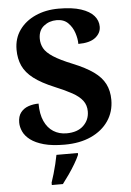

<svg xmlns="http://www.w3.org/2000/svg" viewBox="-62 -769 709 1036"><g transform="rotate(-5 293.0 -251.5)"><path d="M264 10Q197 10 152 -2.5Q107 -15 80 -35.5Q53 -56 41.5 -81Q30 -106 30 -130Q30 -164 46 -184.5Q62 -205 88 -214Q114 -223 143 -223Q143 -166 160.5 -127.5Q178 -89 209 -69.5Q240 -50 280 -50Q339 -50 371.5 -81Q404 -112 404 -158Q404 -192 385.5 -216.5Q367 -241 330 -261.5Q293 -282 237 -305Q167 -334 126 -365.5Q85 -397 67.5 -435.5Q50 -474 50 -523Q50 -584 82 -629Q114 -674 169.5 -699Q225 -724 295 -724Q369 -724 416 -708.5Q463 -693 485.5 -667Q508 -641 508 -608Q508 -573 477.5 -549Q447 -525 385 -525Q385 -553 374.5 -585Q364 -617 341 -640Q318 -663 279 -663Q239 -663 209.5 -639.5Q180 -616 180 -571Q180 -543 193 -519Q206 -495 242 -471.5Q278 -448 345 -421Q414 -393 456 -363Q498 -333 517 -295.5Q536 -258 536 -209Q536 -145 502.5 -95.5Q469 -46 408 -18Q347 10 264 10ZM176 208Q183 188 190.5 162Q198 136 204.5 109.5Q211 83 215 61H331V71Q322 92 306 119Q290 146 271.5 172.5Q253 199 236 221H176Z"/></g></svg>

Font: Noto Serif Tamil
Style: Regular
Weight: 400
Designer: Indian Type Foundry, Tom Grace, and the Monotype Design Team
Foundry: Monotype Imaging Inc.
Version: Version 2.003